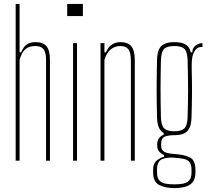

<svg xmlns="http://www.w3.org/2000/svg" viewBox="-20 -820 1064 980"><path d="M60 0V-800H80V-553H88Q99.5 -581 116.5 -593Q133.5 -605 161 -605Q200 -605 217.5 -584Q235 -563 235 -514V0H215V-514Q215 -552.5 202.2 -568.8Q189.5 -585 161 -585Q128 -585 109.2 -568.8Q90.5 -552.5 80 -514V0Z M323 -738V-800H403V-738ZM353 0V-600H373V0Z M493 0V-600H513V-553H521Q531 -578 549.8 -591.5Q568.5 -605 594 -605Q633 -605 650.2 -584Q667.5 -563 668 -514V0H648V-514Q647.5 -552.5 635 -568.8Q622.5 -585 594 -585Q565 -585 544 -566.8Q523 -548.5 513 -514V0Z M869.5 140Q822.5 140 792 124Q761.5 108 761.5 60Q761.5 56 761.5 52.8Q761.5 49.5 761.5 46Q761.5 14.5 780.5 -1Q799.5 -16.5 817.5 -20V-28Q799.5 -37 791 -48.2Q782.5 -59.5 782.5 -76Q782.5 -78.5 782.5 -80.2Q782.5 -82 782.5 -84Q782.5 -103.5 793.5 -116.8Q804.5 -130 815.5 -132V-141Q798.5 -151 790.5 -170.2Q782.5 -189.5 781.5 -220Q780.5 -262.5 780 -295.2Q779.5 -328 779.5 -359.5Q779.5 -391 780 -427.5Q780.5 -464 781.5 -514Q782 -546.5 790.8 -566.5Q799.5 -586.5 818.8 -595.8Q838 -605 869.5 -605Q907 -605 927 -593Q947 -581 953.5 -553H961.5Q961.5 -573.5 977.5 -586.8Q993.5 -600 1013.5 -600V-580H1006.5Q985.5 -580 972 -557.2Q958.5 -534.5 958.5 -491V-468Q959.5 -430.5 959.8 -400.8Q960 -371 960 -343.8Q960 -316.5 959.2 -286.8Q958.5 -257 957.5 -220Q956.5 -188 947.8 -168.2Q939 -148.5 920 -139.2Q901 -130 869.5 -130Q839 -130 820.8 -122.5Q802.5 -115 802.5 -84V-76Q802.5 -61.5 809.8 -52.8Q817 -44 831.8 -39.8Q846.5 -35.5 869.5 -34Q919 -31 948.2 -17Q977.5 -3 977.5 46Q977.5 49.5 977.5 52.8Q977.5 56 977.5 60Q977.5 92 963.8 109.2Q950 126.5 925.5 133.2Q901 140 869.5 140ZM869.5 121Q893.5 121 913.5 117.5Q933.5 114 945.5 101.2Q957.5 88.5 957.5 61Q957.5 57 957.5 53.2Q957.5 49.5 957.5 46Q957.5 17.5 945.8 5.5Q934 -6.5 914 -9.8Q894 -13 869.5 -15Q833 -18 807.2 -7.5Q781.5 3 781.5 46Q781.5 49.5 781.5 53.2Q781.5 57 781.5 61Q781.5 88.5 793.5 101.2Q805.5 114 825.5 117.5Q845.5 121 869.5 121ZM869.5 -150Q905.5 -150 920.8 -164.5Q936 -179 937.5 -220Q938.5 -254 939.2 -290.2Q940 -326.5 940 -364Q940 -401.5 939.2 -439.2Q938.5 -477 937.5 -514Q936 -556 921.2 -570.5Q906.5 -585 869.5 -585Q833 -585 818 -570.5Q803 -556 801.5 -514Q800.5 -477 800 -439.2Q799.5 -401.5 799.5 -364Q799.5 -326.5 800 -290.2Q800.5 -254 801.5 -220Q803 -179 818.2 -164.5Q833.5 -150 869.5 -150Z"/></svg>

Font: Big Shoulders Thin
Style: Regular
Weight: 100
Designer: Patric King
Foundry: XO Type Co
Version: Version 2.002